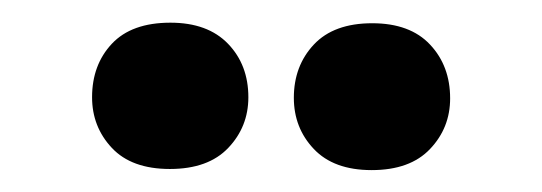

<svg xmlns="http://www.w3.org/2000/svg" viewBox="-20 -694 483 171"><path d="M62 -607.4Q62 -581.1 79.6 -562.3Q97.2 -543.5 131.3 -543.5Q165.5 -543.5 183.3 -562.3Q201.2 -581.1 201.2 -607.4Q201.2 -636.2 183.1 -655Q165 -673.8 131.8 -673.8Q97.2 -673.8 79.6 -655Q62 -636.2 62 -607.4ZM241.7 -606.9Q241.7 -580.1 259.5 -561.3Q277.3 -542.5 311 -542.5Q345.2 -542.5 363 -561.3Q380.9 -580.1 380.9 -606.4Q380.9 -635.3 363 -654.3Q345.2 -673.3 311.5 -673.3Q277.3 -673.3 259.5 -654.3Q241.7 -635.3 241.7 -606.9Z"/></svg>

Font: Roboto Flex
Style: wght 700 wdth 25 opsz 34 GRAD 0.00 slnt 0.00 XTRA 468 XOPQ 96 YOPQ 79 YTLC 514 YTUC 712 YTAS 750 YTDE -203.00 YTFI 738
Weight: 700
Width: 1
Designer: Berlow after Robertson
Foundry: Google
Version: Version 3.100